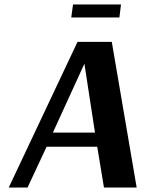

<svg xmlns="http://www.w3.org/2000/svg" viewBox="-20 -837 648 857"><path d="M513 -759H298L306 -817H520ZM479 -650 590 0H444L414 -182H188L103 0H19L326 -650ZM356 -551 216 -245H404L357 -551Z"/></svg>

Font: Arsenal SC
Style: Bold Italic
Weight: 700
Italic angle: -9.10001°
Designer: Andrij Shevchenko
Foundry: Stairsfor
Version: Version 2.001; ttfautohint (v1.8.4.7-5d5b)